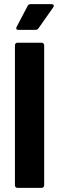

<svg xmlns="http://www.w3.org/2000/svg" viewBox="-20 -906 284 926"><path d="M52 -12V-688Q52 -693 55.5 -696.5Q59 -700 64 -700H181Q186 -700 189.5 -696.5Q193 -693 193 -688V-12Q193 -7 189.5 -3.5Q186 0 181 0H64Q59 0 55.5 -3.5Q52 -7 52 -12ZM60 -776 113 -877Q117 -886 128 -886H229Q236 -886 238.5 -881.5Q241 -877 237 -871L166 -770Q161 -762 152 -762H68Q61 -762 59 -766Q57 -770 60 -776Z"/></svg>

Font: UMi
Style: Bold
Weight: 700
Designer: Peter Middis
Foundry: We Are UMi
Version: Version 1.0